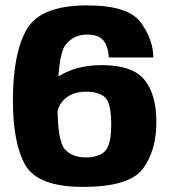

<svg xmlns="http://www.w3.org/2000/svg" viewBox="-20 -701 653 727"><path d="M294.1 6.6Q470 6.6 521 -62.2Q572.1 -130.9 572.1 -239Q572.1 -343.7 526.8 -399.1Q481.5 -454.4 365 -454.4Q261.8 -454.4 191 -404.9Q120.3 -355.4 116.6 -309.1L196.6 -272.6Q201.4 -307.1 230.1 -330.5Q258.8 -353.8 306.5 -353.8Q354.9 -353.8 378 -332.1Q401.1 -310.4 401.1 -229.8Q401.1 -153.6 378.1 -129.3Q355.1 -105 304.3 -105Q254.1 -105 225.9 -135.3Q197.7 -165.7 197.7 -302.6Q197.7 -492.1 228.2 -531.1Q258.7 -570.1 309.7 -570.1Q352.2 -570.1 370.9 -548.6Q389.6 -527.1 391.8 -483.4H560.6Q560.6 -549.4 513.8 -615Q467.1 -680.6 309.7 -680.6Q134.7 -680.6 81.8 -590.9Q28.9 -501.2 28.9 -320.2Q28.9 -156.9 76.5 -75.1Q124.1 6.6 294.1 6.6Z"/></svg>

Font: Anybody Thin
Style: Regular
Weight: 100
Designer: Tyler Finck
Foundry: Etcetera Type Company
Version: Version 1.114;gftools[0.9.25]